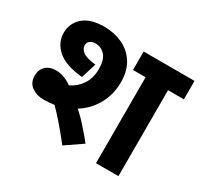

<svg xmlns="http://www.w3.org/2000/svg" viewBox="-136 -807 1036 991"><g transform="rotate(30 382.0 -312.0)"><path d="M136.2 -148.9Q95.2 -148.9 66.4 -169.9Q36.1 -190.9 36.1 -233.9Q36.1 -269.5 58.1 -290.5Q80.6 -312 120.1 -312Q142.1 -312 165 -303.7Q188 -296.9 213.9 -277.8Q255.4 -297.4 280.3 -335Q306.2 -372.6 306.2 -429.2Q306.2 -482.4 283.2 -508.3Q259.8 -534.2 225.1 -534.2Q204.6 -534.2 193.4 -524.4Q181.2 -515.6 181.2 -497.1Q181.2 -478 201.2 -461.9Q221.2 -445.3 278.8 -439L251 -349.1Q150.4 -357.9 102.5 -399.9Q55.2 -441.4 55.2 -500Q55.2 -556.6 97.7 -594.7Q140.6 -631.8 221.2 -631.8Q279.3 -631.8 328.6 -609.9Q378.4 -587.4 408.2 -542Q439 -496.1 439 -424.8Q439 -355 406.2 -293.9Q372.6 -233.4 314 -196.8Q350.1 -164.6 379.9 -129.9Q409.2 -98.1 439 -60.1L339.8 7.8Q300.8 -42.5 264.6 -84Q232.9 -121.1 200.2 -153.8Q170.9 -148.9 136.2 -148.9ZM669.9 -512.2V0H536.1V-512.2H460.9V-622.1H764.2V-512.2Z"/></g></svg>

Font: Droid Sans Thai
Style: Bold
Weight: 700
Designer: Steve Matteson
Foundry: Ascender Corporation
Version: Version 1.00